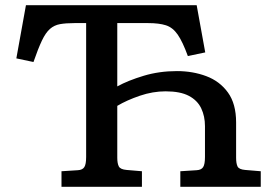

<svg xmlns="http://www.w3.org/2000/svg" viewBox="-20 -720 1051 740"><path d="M217 0V-60L280 -64Q298 -65 305 -76Q312 -87 312 -115V-631H267Q234 -631 211.5 -627Q189 -623 172.5 -608.5Q156 -594 141.5 -563.5Q127 -533 109 -481L43 -495L80 -700H738L771 -518L704 -504Q684 -559 665 -586.5Q646 -614 619.5 -622.5Q593 -631 551 -631H432V-387Q474 -410 534 -428Q594 -446 662 -446Q723 -446 775 -426.5Q827 -407 858.5 -363.5Q890 -320 890 -248V-112Q890 -90 895.5 -78.5Q901 -67 925 -65L985 -60V0H675V-60L738 -64Q756 -65 763 -76Q770 -87 770 -115V-234Q770 -272 755.5 -302.5Q741 -333 708 -350.5Q675 -368 618 -368Q569 -368 519 -351Q469 -334 432 -312V-112Q432 -90 438 -78.5Q444 -67 468 -65L527 -60V0Z"/></svg>

Font: Literata 7pt Medium
Style: Regular
Weight: 500
Designer: Latin by Veronika Burian and Jose Scaglione. Greek by Irene Vlachou. Cyrillic by Vera Evstafieva.
Foundry: TypeTogether
Version: Version 3.002